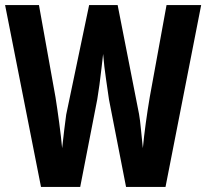

<svg xmlns="http://www.w3.org/2000/svg" viewBox="-32 -734 810 754"><path d="M758 -714 618 0H463L396 -343Q392 -373 384.5 -422.5Q377 -472 373 -522Q370 -498 366.5 -465.5Q363 -433 358.5 -400.5Q354 -368 350 -344L283 0H129L-12 -714H121L186 -352Q193 -308 200.5 -252Q208 -196 212 -152Q216 -187 220.5 -226Q225 -265 228 -284L318 -714H430L514 -286Q518 -264 521.5 -226.5Q525 -189 529 -152Q533 -196 540.5 -250.5Q548 -305 556 -352L622 -714Z"/></svg>

Font: Noto Sans Sinhala ExtraCondensed
Style: Bold
Weight: 700
Width: 2
Designer: Jelle Bosma - Monotype Design Team
Foundry: Monotype Imaging Inc.
Version: Version 2.006; ttfautohint (v1.8.4.7-5d5b)